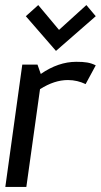

<svg xmlns="http://www.w3.org/2000/svg" viewBox="-20 -738 398 758"><path d="M201 -537 358 -674 321 -718 213 -620 131 -718 82 -674ZM281 -494C234 -494 187 -478 141 -446L128 -483H68L1 0H84L138 -386C176 -410 212 -422 248 -422C274 -422 297 -416 318 -406L358 -480C336 -491 317 -494 281 -494Z"/></svg>

Font: Cantarell
Style: Oblique
Weight: 400
Italic angle: -8°
Designer: Dave Crossland
Version: Version 0.024